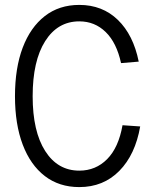

<svg xmlns="http://www.w3.org/2000/svg" viewBox="-20 -746 640 782"><path d="M303 16Q221 16 162.5 -29Q104 -74 72.5 -157Q41 -240 41 -354Q41 -469 72.5 -552Q104 -635 162.5 -680.5Q221 -726 303 -726Q397 -726 460 -665Q523 -604 545 -495L473 -489Q455 -572 410.5 -615.5Q366 -659 303 -659Q215 -659 164 -578.5Q113 -498 113 -354Q113 -211 164 -131Q215 -51 303 -51Q370 -51 416.5 -98Q463 -145 479 -236L551 -231Q531 -116 466 -50Q401 16 303 16Z"/></svg>

Font: Geist Mono Light
Style: Regular
Weight: 300
Monospace: yes
Designer: Basement.studio, Andrés Briganti, Mateo Zaragoza
Foundry: Basement.studio, Vercel, Andrés Briganti, Guido Ferreyra, Mateo Zaragoza
Version: Version 1.500; ttfautohint (v1.8.4.7-5d5b)